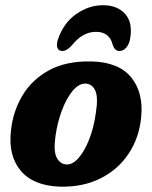

<svg xmlns="http://www.w3.org/2000/svg" viewBox="-20 -704 583 736"><path d="M329.5 -468.5Q434.5 -466.5 482.8 -407.5Q531 -348.5 521 -253.5Q513.5 -176 473.2 -115.2Q433 -54.5 365.8 -20.5Q298.5 13.5 210.5 11.5Q108.5 8.5 59.8 -49.2Q11 -107 22 -203Q29.5 -276 65.5 -337Q101.5 -398 167.2 -434.2Q233 -470.5 329.5 -468.5ZM235 -73.5Q258 -72.5 280.8 -98Q303.5 -123.5 321.5 -168.8Q339.5 -214 347.5 -271.5Q357 -331.5 345.2 -356.8Q333.5 -382 308.5 -383.5Q282.5 -384.5 258.5 -355.8Q234.5 -327 217 -280Q199.5 -233 192.5 -181Q184.5 -124 197.5 -99.5Q210.5 -75 235 -73.5ZM348 -582Q297.5 -582 257.5 -532.5Q237 -508.5 219 -508.5Q204.5 -508.5 200 -521Q195.5 -533.5 202.5 -554Q224 -616.5 272.2 -650.2Q320.5 -684 375 -684Q430 -684 460 -650.2Q490 -616.5 478.5 -553.5Q474.5 -533.5 463.5 -521Q452.5 -508.5 438 -508.5Q420 -508.5 412 -532.5Q399.5 -582 348 -582Z"/></svg>

Font: Fraunces 72pt S100
Style: Bold Italic
Weight: 700
Italic angle: -16°
Version: Version 1.000; ttfautohint (v1.8.3)